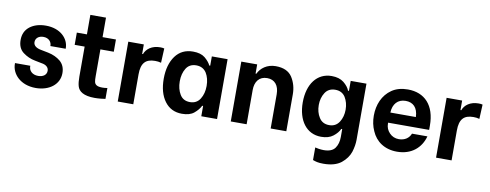

<svg xmlns="http://www.w3.org/2000/svg" viewBox="-72 -1073 4254 1668"><g transform="rotate(10 2055.0 -239.0)"><path d="M253 8C370 8 460 -58 460 -159C460 -204 445 -238 416 -263C387 -287 351 -304 308 -313L242 -326C203 -333 174 -351 174 -383C174 -418 202 -441 243 -441C292 -441 316 -408 316 -376V-373H451V-377C451 -463 375 -541 248 -541C191 -541 144 -527 107 -499C70 -470 52 -431 52 -381C52 -332 68 -296 100 -272C132 -248 168 -232 207 -225L267 -213C303 -208 330 -189 330 -157C330 -121 300 -99 256 -99C203 -99 174 -132 174 -168V-174H39V-168C39 -78 118 8 253 8Z M867 -420V-528H749V-700H611V-528H522V-420H610V-155C610 -121 613 -93 619 -72C631 -28 675 4 772 4C808 4 852 -1 867 -4V-100C852 -97 838 -96 824 -96C800 -96 783 -99 772 -106C751 -119 749 -138 749 -185V-420Z M976 0H1113V-264C1113 -364 1152 -404 1235 -404C1254 -404 1271 -402 1288 -397L1294 -524C1284 -527 1272 -528 1258 -528C1185 -528 1137 -491 1120 -444H1113V-528H976Z M1543 8C1588 8 1624 -2 1649 -23C1674 -44 1693 -66 1705 -91H1713V0H1852V-528H1713V-446H1705C1694 -469 1676 -490 1651 -511C1626 -531 1591 -541 1546 -541C1479 -541 1428 -516 1391 -466C1354 -415 1335 -348 1335 -265C1335 -183 1353 -117 1390 -67C1427 -17 1478 8 1543 8ZM1594 -104C1554 -104 1524 -120 1505 -152C1486 -183 1476 -222 1476 -267C1476 -312 1486 -350 1505 -381C1524 -412 1554 -428 1594 -428C1634 -428 1664 -412 1684 -381C1703 -350 1713 -312 1713 -267C1713 -222 1703 -184 1683 -152C1663 -120 1633 -104 1594 -104Z M1973 0H2113V-302C2113 -375 2149 -426 2220 -426C2287 -426 2325 -379 2325 -302V0H2463V-325C2463 -381 2449 -431 2421 -475C2392 -519 2344 -541 2275 -541C2199 -541 2144 -499 2120 -447H2113V-528H1973Z M2829 222C2896 222 2948 207 2985 178C3022 148 3046 114 3059 76C3071 37 3077 1 3077 -33V-528H2938V-440H2930C2921 -464 2903 -487 2876 -509C2849 -530 2814 -541 2769 -541C2640 -541 2560 -434 2560 -272C2560 -113 2639 -5 2768 -5C2812 -5 2847 -15 2874 -36C2901 -57 2919 -79 2930 -103H2938V-33C2938 6 2929 39 2910 66C2891 92 2858 105 2811 105C2783 105 2748 99 2735 95V206C2760 215 2780 222 2829 222ZM2820 -117C2780 -117 2750 -133 2731 -164C2711 -195 2701 -232 2701 -274C2701 -315 2711 -352 2731 -383C2751 -414 2781 -429 2820 -429C2859 -429 2889 -414 2909 -383C2928 -352 2938 -315 2938 -274C2938 -232 2928 -195 2908 -164C2888 -133 2859 -117 2820 -117Z M3440 8C3567 8 3650 -65 3678 -169H3542C3526 -128 3489 -102 3437 -102C3404 -102 3376 -114 3354 -137C3332 -160 3321 -187 3321 -219V-227H3683V-265C3683 -444 3589 -541 3441 -541C3385 -541 3338 -528 3300 -502C3224 -450 3188 -362 3188 -266C3188 -218 3197 -173 3216 -132C3252 -48 3329 8 3440 8ZM3325 -317C3328 -393 3370 -440 3439 -440C3504 -440 3547 -401 3550 -317Z M3784 0H3921V-264C3921 -364 3960 -404 4043 -404C4062 -404 4079 -402 4096 -397L4102 -524C4092 -527 4080 -528 4066 -528C3993 -528 3945 -491 3928 -444H3921V-528H3784Z"/></g></svg>

Font: Be Vietnam
Style: Bold
Weight: 700
Designer: Gabriel Lam
Foundry: TypeRant
Version: Version 4.000